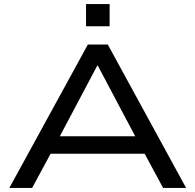

<svg xmlns="http://www.w3.org/2000/svg" viewBox="-20 -924 961 944"><path d="M26 0 412 -705H510L895 0H782L674 -200L728 -168H191L246 -200L138 0ZM458 -601 262 -231 228 -254H691L657 -231L461 -601ZM403 -795V-904H519V-795Z"/></svg>

Font: Nunito Sans 10pt Expanded Medium
Style: Regular
Weight: 500
Width: 7
Designer: Vernon Adams
Foundry: Vernon Adams
Version: Version 3.101;gftools[0.9.27]